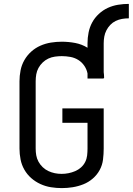

<svg xmlns="http://www.w3.org/2000/svg" viewBox="-20 -957 681 985"><path d="M297 8Q269 8 241 3.5Q213 -1 187 -13Q161 -25 140 -43.5Q119 -62 105 -86.5Q91 -111 85.5 -139Q80 -167 80 -195V-540Q80 -568 85.5 -596Q91 -624 105 -648.5Q119 -673 140 -692Q161 -711 187 -722.5Q213 -734 241 -738.5Q269 -743 297 -743Q332 -743 366 -736.5Q400 -730 429 -712V-735Q429 -763 434.5 -790.5Q440 -818 453 -842Q466 -866 487 -885.5Q508 -905 533 -916.5Q558 -928 585.5 -932.5Q613 -937 641 -937V-863Q623 -863 606 -860Q589 -857 573.5 -849.5Q558 -842 546 -829.5Q534 -817 526 -801.5Q518 -786 515 -769Q512 -752 512 -735V-587Q513 -580 513.5 -573Q514 -566 514 -560Q514 -559 514 -558Q514 -557 514 -557H512V-554H429V-580Q425 -601 412.5 -619.5Q400 -638 381.5 -649.5Q363 -661 341 -665Q319 -669 297 -669Q280 -669 262 -666.5Q244 -664 228 -656.5Q212 -649 199 -636.5Q186 -624 177.5 -608.5Q169 -593 166 -575.5Q163 -558 163 -540V-195Q163 -177 166 -160Q169 -143 177.5 -127.5Q186 -112 199 -99.5Q212 -87 228 -79.5Q244 -72 261 -68.5Q278 -65 296 -65Q314 -65 331.5 -68.5Q349 -72 365.5 -79Q382 -86 395.5 -98Q409 -110 417 -126Q425 -142 427 -159.5Q429 -177 429 -195V-327H300V-401H512V-195Q512 -167 508.5 -138.5Q505 -110 491.5 -85Q478 -60 456 -41Q434 -22 407.5 -11.5Q381 -1 353 3.5Q325 8 297 8Z"/></svg>

Font: Bmono
Style: Regular
Weight: 400
Monospace: yes
Designer: Belleve Invis
Foundry: Belleve Invis
Version: Version 11.2.2; ttfautohint (v1.8.2)